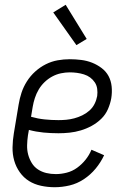

<svg xmlns="http://www.w3.org/2000/svg" viewBox="-20 -776 540 804"><path d="M209 8Q180 8 152 2Q124 -4 101.5 -18Q79 -32 63 -54.5Q47 -77 39.5 -103.5Q32 -130 32.5 -159Q33 -188 38 -218L58 -338Q62 -363 70 -387.5Q78 -412 92.5 -435Q107 -458 127.5 -476.5Q148 -495 172 -507Q196 -519 221.5 -523.5Q247 -528 272 -528Q296 -528 320 -525Q344 -522 365.5 -513.5Q387 -505 405.5 -491Q424 -477 434.5 -457.5Q445 -438 447.5 -414Q450 -390 446 -365Q442 -342 432 -319Q422 -296 404 -278.5Q386 -261 364 -249Q342 -237 318.5 -230Q295 -223 271.5 -220.5Q248 -218 225 -218Q193 -218 162 -221Q131 -224 101 -232L97 -209Q94 -188 93.5 -167.5Q93 -147 98 -128.5Q103 -110 113 -93.5Q123 -77 139 -66.5Q155 -56 174 -51.5Q193 -47 214 -47Q236 -47 259.5 -53Q283 -59 303 -73.5Q323 -88 338.5 -107.5Q354 -127 363 -149L416 -126Q402 -96 380.5 -70Q359 -44 331 -25.5Q303 -7 271.5 0.5Q240 8 209 8ZM225 -273Q241 -273 257.5 -274.5Q274 -276 291 -280.5Q308 -285 324.5 -293Q341 -301 354.5 -313Q368 -325 376 -341Q384 -357 387 -374Q389 -389 387 -404Q385 -419 377 -431Q369 -443 357.5 -451.5Q346 -460 331.5 -464.5Q317 -469 302 -471Q287 -473 272 -473Q254 -473 235 -469Q216 -465 198.5 -455.5Q181 -446 166.5 -432Q152 -418 142 -401Q132 -384 126 -365.5Q120 -347 117 -329L110 -287Q138 -279 166.5 -276Q195 -273 225 -273ZM300 -587 203 -724 255 -756 343 -613Z"/></svg>

Font: Iosevka Light
Style: Italic
Weight: 300
Italic angle: -9°
Monospace: yes
Designer: Belleve Invis
Foundry: Belleve Invis
Version: Version 32.5.0; ttfautohint (v1.8.4)